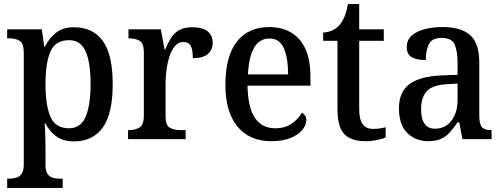

<svg xmlns="http://www.w3.org/2000/svg" viewBox="-20 -679 2455 937"><path d="M15 238V193H24Q42 193 58.5 188.5Q75 184 85.5 169Q96 154 96 123V-423Q96 -468 75.5 -480Q55 -492 25 -492H15V-536H184L196 -451H199Q220 -493 253.5 -519.5Q287 -546 341 -546Q433 -546 481.5 -479.5Q530 -413 530 -268Q530 -124 481.5 -56.5Q433 11 341 11Q289 11 255.5 -13Q222 -37 202 -76H198Q200 -50 201 -18Q202 14 202 39V127Q202 156 212.5 170.5Q223 185 239.5 189Q256 193 274 193H286V238ZM317 -53Q373 -53 397.5 -108.5Q422 -164 422 -270Q422 -375 397.5 -429Q373 -483 317 -483Q251 -483 226.5 -428Q202 -373 202 -269Q202 -164 226.5 -108.5Q251 -53 317 -53Z M605 0V-44H608Q639 -44 660.5 -56.5Q682 -69 682 -116V-424Q682 -468 661 -480Q640 -492 610 -492H607V-536H765L783 -438H787Q799 -469 814.5 -493.5Q830 -518 854.5 -532Q879 -546 918 -546Q969 -546 993.5 -526Q1018 -506 1018 -470Q1018 -436 994.5 -415.5Q971 -395 921 -395Q921 -436 911 -455Q901 -474 874 -474Q850 -474 833.5 -454Q817 -434 807 -403Q797 -372 792.5 -337.5Q788 -303 788 -274V-111Q788 -67 809 -55.5Q830 -44 860 -44H886V0Z M1304 10Q1197 10 1138.5 -62Q1080 -134 1080 -264Q1080 -405 1136 -476Q1192 -547 1294 -547Q1388 -547 1441.5 -486Q1495 -425 1495 -306V-261H1188Q1190 -153 1224.5 -103Q1259 -53 1323 -53Q1371 -53 1404 -76Q1437 -99 1453 -129Q1462 -125 1468.5 -115.5Q1475 -106 1475 -92Q1475 -70 1456.5 -46.5Q1438 -23 1400.5 -6.5Q1363 10 1304 10ZM1386 -316Q1386 -395 1365.5 -443Q1345 -491 1295 -491Q1246 -491 1220 -446Q1194 -401 1190 -316Z M1762 10Q1694 10 1660.5 -24.5Q1627 -59 1627 -146V-480H1557V-520Q1606 -523 1636 -556Q1651 -573 1661 -597Q1671 -621 1678 -659H1733V-536H1853V-480H1733V-147Q1733 -96 1750 -73Q1767 -50 1799 -50Q1817 -50 1832 -52Q1847 -54 1862 -58V-8Q1849 -2 1821.5 4Q1794 10 1762 10Z M2070 10Q2009 10 1968 -29.5Q1927 -69 1927 -151Q1927 -231 1979 -269Q2031 -307 2136 -311L2213 -314V-373Q2213 -427 2199.5 -460.5Q2186 -494 2135 -494Q2088 -494 2073 -463.5Q2058 -433 2058 -386Q2012 -386 1988.5 -400.5Q1965 -415 1965 -449Q1965 -483 1988.5 -504.5Q2012 -526 2051.5 -536.5Q2091 -547 2141 -547Q2229 -547 2274 -508Q2319 -469 2319 -374V-116Q2319 -74 2331.5 -59Q2344 -44 2376 -44H2379V0H2237L2221 -82H2213Q2194 -54 2175.5 -33.5Q2157 -13 2132.5 -1.5Q2108 10 2070 10ZM2103 -51Q2153 -51 2183 -90Q2213 -129 2213 -191V-271L2160 -268Q2090 -264 2062.5 -233.5Q2035 -203 2035 -146Q2035 -51 2103 -51Z"/></svg>

Font: Noto Serif Bengali SemiCondensed Medium
Style: Regular
Weight: 500
Width: 4
Designer: Juan Bruce, Universal Thirst, Indian Type Foundry and the Monotype Design Team.
Foundry: Monotype Imaging Inc.
Version: Version 2.003; ttfautohint (v1.8.4.7-5d5b)